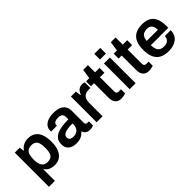

<svg xmlns="http://www.w3.org/2000/svg" viewBox="87 -1663 2777 2777"><g transform="rotate(-45 1475.5 -275.0)"><path d="M65 173V-526H166L176 -456H183Q209 -497 251 -517.5Q293 -538 344 -538Q409 -538 455.5 -509Q502 -480 527.5 -419Q553 -358 553 -262Q553 -168 527 -107Q501 -46 455.5 -17Q410 12 351 12Q315 12 285 4Q255 -4 232 -20.5Q209 -37 193 -61H187V173ZM306 -93Q351 -93 377.5 -110.5Q404 -128 415.5 -164Q427 -200 427 -255V-269Q427 -325 415.5 -361.5Q404 -398 377.5 -415.5Q351 -433 306 -433Q265 -433 238.5 -414Q212 -395 199.5 -358.5Q187 -322 187 -269V-257Q187 -218 194 -187.5Q201 -157 215.5 -136Q230 -115 252.5 -104Q275 -93 306 -93Z M792 12Q770 12 741.5 6.5Q713 1 686.5 -14Q660 -29 643 -58.5Q626 -88 626 -136Q626 -190 650 -225.5Q674 -261 717.5 -281.5Q761 -302 821.5 -310.5Q882 -319 954 -319V-362Q954 -385 947 -403Q940 -421 921.5 -431.5Q903 -442 866 -442Q829 -442 808 -433Q787 -424 779 -411Q771 -398 771 -384V-370H653Q652 -375 652 -380Q652 -385 652 -392Q652 -437 679 -470Q706 -503 754 -520.5Q802 -538 865 -538Q937 -538 983.5 -518Q1030 -498 1053 -461Q1076 -424 1076 -371V-123Q1076 -104 1087 -96Q1098 -88 1111 -88H1143V-4Q1133 0 1114 5.5Q1095 11 1067 11Q1041 11 1020.5 2.5Q1000 -6 986 -22Q972 -38 966 -60H960Q943 -39 919.5 -22.5Q896 -6 864.5 3Q833 12 792 12ZM829 -88Q859 -88 882.5 -97Q906 -106 921.5 -122Q937 -138 945.5 -161Q954 -184 954 -211V-235Q899 -235 852.5 -228Q806 -221 778.5 -202Q751 -183 751 -148Q751 -130 759.5 -116.5Q768 -103 785.5 -95.5Q803 -88 829 -88Z M1213 0V-526H1315L1325 -443H1332Q1342 -468 1356.5 -489.5Q1371 -511 1394 -524.5Q1417 -538 1450 -538Q1466 -538 1479.5 -535Q1493 -532 1500 -529V-414H1463Q1432 -414 1408 -405.5Q1384 -397 1367.5 -379Q1351 -361 1343 -334Q1335 -307 1335 -271V0Z M1714 12Q1665 12 1637 -7.5Q1609 -27 1597.5 -57.5Q1586 -88 1586 -120V-426H1523V-526H1589L1611 -673H1708V-526H1799V-426H1708V-132Q1708 -111 1719 -99.5Q1730 -88 1752 -88H1799V-4Q1789 0 1774.5 3.5Q1760 7 1744 9.5Q1728 12 1714 12Z M1889 -607V-723H2011V-607ZM1889 0V-526H2011V0Z M2280 12Q2231 12 2203 -7.5Q2175 -27 2163.5 -57.5Q2152 -88 2152 -120V-426H2089V-526H2155L2177 -673H2274V-526H2365V-426H2274V-132Q2274 -111 2285 -99.5Q2296 -88 2318 -88H2365V-4Q2355 0 2340.5 3.5Q2326 7 2310 9.5Q2294 12 2280 12Z M2681 12Q2597 12 2541 -17.5Q2485 -47 2457 -108Q2429 -169 2429 -263Q2429 -358 2457 -418.5Q2485 -479 2541 -508.5Q2597 -538 2681 -538Q2757 -538 2808.5 -509.5Q2860 -481 2886 -422Q2912 -363 2912 -269V-233H2554Q2556 -184 2569 -150.5Q2582 -117 2609.5 -100.5Q2637 -84 2682 -84Q2705 -84 2725 -90Q2745 -96 2760 -108.5Q2775 -121 2783.5 -140Q2792 -159 2792 -184H2912Q2912 -134 2894.5 -97Q2877 -60 2845.5 -36Q2814 -12 2772 0Q2730 12 2681 12ZM2556 -319H2785Q2785 -352 2777.5 -375Q2770 -398 2756.5 -413Q2743 -428 2724 -434.5Q2705 -441 2681 -441Q2642 -441 2615.5 -428Q2589 -415 2575 -388Q2561 -361 2556 -319Z"/></g></svg>

Font: Archivo SemiBold SemiBold
Style: Regular
Weight: 600
Version: Version 2.001